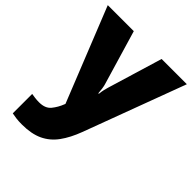

<svg xmlns="http://www.w3.org/2000/svg" viewBox="-220 -681 1049 1049"><g transform="rotate(45 304.5 -156.5)"><path d="M-1 -553H200L294 -236Q297 -226 299.5 -209Q302 -192 303 -176H307Q309 -196 312.5 -210.5Q316 -225 319 -235L415 -553H610L391 35Q366 102 332.5 148Q299 194 250 217Q201 240 128 240Q102 240 83 237.5Q64 235 50 232V82Q61 84 76.5 86Q92 88 109 88Q156 88 178.5 60.5Q201 33 215 -3L217 -8Z"/></g></svg>

Font: Noto Sans Khmer UI Black
Style: Regular
Weight: 900
Designer: Danh Hong and the Monotype Design Team
Foundry: Monotype Imaging Inc.
Version: Version 2.002; ttfautohint (v1.8.4.7-5d5b)